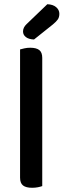

<svg xmlns="http://www.w3.org/2000/svg" viewBox="-20 -883 301 909"><path d="M204 -863Q231 -862 246 -849Q261 -836 261 -818Q261 -802 254 -791.5Q247 -781 230 -767L141 -696Q116 -697 102.5 -707.5Q89 -718 89 -734Q89 -753 106 -769ZM132 6Q103 6 89 -5Q75 -16 75 -42V-649Q82 -651 95 -654Q108 -657 123 -657Q152 -657 166 -646Q180 -635 180 -609V-2Q172 1 159.5 3.5Q147 6 132 6Z"/></svg>

Font: Baloo Thambi 2 Medium
Style: Regular
Weight: 500
Designer: Aadarsh Rajan and Ek Type
Foundry: Ek Type
Version: Version 1.640;hotconv 1.0.111;makeotfexe 2.5.65597; ttfautoh